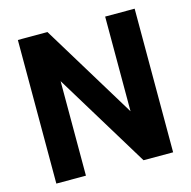

<svg xmlns="http://www.w3.org/2000/svg" viewBox="-104 -815 915 918"><g transform="rotate(-15 353.0 -355.5)"><path d="M63.5 0ZM641.6 0H495.1L210 -467.8V0H63.5V-710.9H210L495.6 -242.2V-710.9H641.6Z"/></g></svg>

Font: Roboto
Style: Bold
Weight: 700
Designer: Google
Version: Version 2.134; 2016; ttfautohint (v1.6)